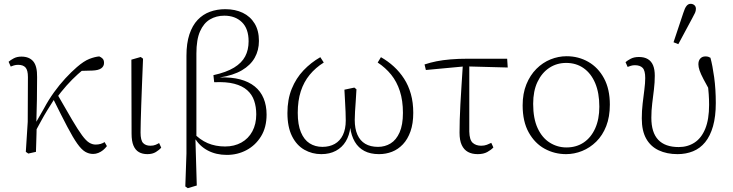

<svg xmlns="http://www.w3.org/2000/svg" viewBox="-20 -794 3833 1004"><path d="M128 9 115 0 125 -157 126 -391Q126 -427 113.5 -441Q101 -455 75 -455Q63 -455 53 -452Q43 -449 36 -446L25 -471Q35 -480 52 -489Q69 -498 92 -498Q133 -498 154 -473Q175 -448 174 -390Q174 -334 173 -272.5Q172 -211 170 -153L172 -151Q172 -124 171 -98Q170 -72 169.5 -47.5Q169 -23 168 0ZM161 -99 151 -152H167L210 -227Q234 -272 262.5 -311.5Q291 -351 322 -384.5Q353 -418 382 -443Q419 -475 447.5 -486Q476 -497 499 -499Q509 -495 516.5 -487.5Q524 -480 524 -465Q524 -447 509 -436.5Q494 -426 462 -425L388 -423L446 -455Q416 -432 386.5 -405.5Q357 -379 328 -346.5Q299 -314 270 -274L261 -271Q243 -243 227 -217Q211 -191 195.5 -162.5Q180 -134 161 -99ZM467 11Q445 11 425.5 -0.5Q406 -12 384 -43Q362 -74 332 -131Q302 -188 257 -279L278 -304Q326 -220 357 -167.5Q388 -115 409 -86.5Q430 -58 446.5 -48Q463 -38 480 -38Q494 -38 506 -41.5Q518 -45 527 -51L539 -30Q530 -18 519 -9Q508 0 494.5 5.5Q481 11 467 11Z M751 12Q725 12 706.5 1.5Q688 -9 678 -32.5Q668 -56 668 -95L667 -482L716 -496L728 -487Q725 -412 722.5 -351Q720 -290 718.5 -242Q717 -194 716 -159Q715 -124 715 -101Q715 -60 728.5 -46Q742 -32 766 -32Q782 -32 793 -36.5Q804 -41 812 -46L823 -22Q813 -10 795 1Q777 12 751 12Z M949 181 955 9V-502Q955 -568 970.5 -614.5Q986 -661 1013.5 -690Q1041 -719 1078 -732.5Q1115 -746 1158 -746Q1210 -746 1249.5 -727Q1289 -708 1311.5 -671Q1334 -634 1334 -580Q1334 -531 1312 -492Q1290 -453 1245 -426.5Q1200 -400 1130 -389Q1190 -391 1235.5 -379Q1281 -367 1312 -342Q1343 -317 1358.5 -279.5Q1374 -242 1374 -195Q1374 -128 1345 -81Q1316 -34 1269 -9Q1222 16 1166 16Q1110 16 1066.5 -7Q1023 -30 998 -73H983L987 -103Q1025 -63 1066 -45.5Q1107 -28 1157 -28Q1205 -28 1242 -48.5Q1279 -69 1299.5 -107Q1320 -145 1320 -196Q1320 -235 1309 -267.5Q1298 -300 1272.5 -322.5Q1247 -345 1205 -356Q1163 -367 1100 -364L1096 -401Q1164 -416 1204 -440.5Q1244 -465 1262 -499Q1280 -533 1280 -578Q1280 -644 1245 -678Q1210 -712 1153 -712Q1111 -712 1078 -692.5Q1045 -673 1026 -630Q1007 -587 1007 -514V-68L1002 -63L1009 176L962 190Z M1660 12Q1612 12 1571.5 -11Q1531 -34 1507 -82Q1483 -130 1483 -203Q1483 -274 1505.5 -329.5Q1528 -385 1567 -426Q1606 -467 1655 -495L1673 -467Q1630 -440 1599.5 -403Q1569 -366 1553 -317Q1537 -268 1537 -204Q1537 -142 1553.5 -102.5Q1570 -63 1599 -44.5Q1628 -26 1666 -26Q1703 -26 1730.5 -41.5Q1758 -57 1773 -88Q1788 -119 1788 -164Q1788 -186 1787 -209Q1786 -232 1784.5 -260Q1783 -288 1781 -325L1833 -336L1844 -327Q1842 -290 1840 -261.5Q1838 -233 1836.5 -210Q1835 -187 1835 -167Q1835 -121 1849 -89.5Q1863 -58 1890 -42Q1917 -26 1957 -26Q1993 -26 2022.5 -44Q2052 -62 2069.5 -101.5Q2087 -141 2087 -204Q2087 -268 2071 -317.5Q2055 -367 2025.5 -403.5Q1996 -440 1955 -467L1972 -495Q2009 -474 2039.5 -446Q2070 -418 2093 -382.5Q2116 -347 2128.5 -302.5Q2141 -258 2141 -204Q2141 -148 2126.5 -107Q2112 -66 2087 -39.5Q2062 -13 2030 -0.5Q1998 12 1962 12Q1917 12 1885.5 -4.5Q1854 -21 1835.5 -52.5Q1817 -84 1811 -128H1812Q1807 -86 1788 -54.5Q1769 -23 1736.5 -5.5Q1704 12 1660 12Z M2207 -428 2200 -457Q2230 -467 2262.5 -473.5Q2295 -480 2336 -483.5Q2377 -487 2428 -487H2632L2635 -441L2411 -447ZM2478 12Q2448 12 2427 0.5Q2406 -11 2394.5 -35.5Q2383 -60 2383 -100Q2383 -129 2384 -166.5Q2385 -204 2387.5 -249.5Q2390 -295 2393.5 -349Q2397 -403 2401 -466H2434V-106Q2435 -62 2452 -47Q2469 -32 2496 -32Q2513 -32 2526 -37Q2539 -42 2549 -47L2560 -23Q2548 -10 2528 1Q2508 12 2478 12Z M2940 12Q2880 12 2828.5 -16Q2777 -44 2745 -101Q2713 -158 2713 -243Q2713 -305 2732.5 -353Q2752 -401 2785 -434Q2818 -467 2859 -483.5Q2900 -500 2943 -500Q3005 -500 3056.5 -470.5Q3108 -441 3138.5 -384.5Q3169 -328 3169 -247Q3169 -183 3150 -134.5Q3131 -86 3098 -53.5Q3065 -21 3024 -4.5Q2983 12 2940 12ZM2942 -23Q2994 -23 3032.5 -49Q3071 -75 3092.5 -123Q3114 -171 3114 -236Q3114 -308 3092.5 -359Q3071 -410 3032 -437.5Q2993 -465 2941 -465Q2891 -465 2852 -439Q2813 -413 2790.5 -365.5Q2768 -318 2768 -251Q2768 -174 2791.5 -123.5Q2815 -73 2855 -48Q2895 -23 2942 -23Z M3523 12Q3467 12 3424.5 -8Q3382 -28 3359 -69Q3336 -110 3336 -175Q3336 -214 3340.5 -252.5Q3345 -291 3349.5 -325.5Q3354 -360 3354 -386Q3354 -425 3340.5 -439Q3327 -453 3300 -453Q3289 -453 3279 -450Q3269 -447 3262 -444L3251 -469Q3261 -478 3278.5 -487Q3296 -496 3321 -496Q3349 -496 3367.5 -485Q3386 -474 3395 -452.5Q3404 -431 3404 -398Q3404 -363 3399.5 -326Q3395 -289 3390.5 -252.5Q3386 -216 3386 -178Q3386 -101 3422 -63Q3458 -25 3529 -25Q3576 -25 3612 -48.5Q3648 -72 3668 -121Q3688 -170 3688 -246Q3688 -275 3686 -301.5Q3684 -328 3681 -359L3697 -358L3700 -304Q3674 -351 3659 -379.5Q3644 -408 3638 -426Q3632 -444 3632 -458Q3632 -477 3642 -488Q3652 -499 3669 -499Q3678 -499 3684 -497Q3690 -495 3695 -492Q3706 -452 3714.5 -390Q3723 -328 3723 -255Q3723 -185 3708.5 -134Q3694 -83 3667.5 -50.5Q3641 -18 3604 -3Q3567 12 3523 12ZM3502 -573 3553 -726Q3561 -752 3570 -763Q3579 -774 3591 -774Q3603 -774 3611 -767Q3619 -760 3619 -748Q3619 -737 3614.5 -727Q3610 -717 3600 -699L3527 -563Z"/></svg>

Font: Source Serif 4 Light
Style: Regular
Weight: 300
Designer: Frank Grießhammer
Foundry: Adobe Systems Incorporated
Version: Version 4.004;hotconv 1.0.116;makeotfexe 2.5.65601